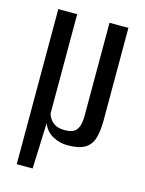

<svg xmlns="http://www.w3.org/2000/svg" viewBox="-99 -556 563 746"><g transform="rotate(15 182.5 -183.0)"><path d="M42 129V-495H118V-95Q125 -72 142 -59.5Q159 -47 186 -47Q205 -47 218.5 -52Q232 -57 240 -73.5Q248 -90 248 -123V-495H324V-124Q324 -79 315 -50Q306 -21 282 -7Q258 7 212 7Q181 7 153 -8.5Q125 -24 113 -55L106 129Z"/></g></svg>

Font: Alumni Sans Thin Medium
Style: Regular
Weight: 500
Version: Version 1.018